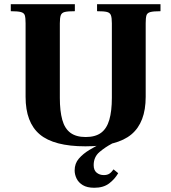

<svg xmlns="http://www.w3.org/2000/svg" viewBox="-20 -680 807 908"><path d="M384 12Q235 12 168 -44.5Q101 -101 101 -222V-570Q101 -595 97.5 -607Q94 -619 79 -623Q64 -627 31 -627V-660H334V-627Q302 -627 287 -623.5Q272 -620 267.5 -608Q263 -596 263 -570V-217Q263 -155 274.5 -113.5Q286 -72 313 -52Q340 -32 385 -32Q431 -32 458 -52Q485 -72 497 -113.5Q509 -155 509 -217V-570Q509 -596 504.5 -608Q500 -620 485.5 -623.5Q471 -627 439 -627V-660H739V-627Q706 -627 691 -623Q676 -619 672.5 -607Q669 -595 669 -570V-222Q669 -101 601.5 -44.5Q534 12 384 12ZM426 208Q392 208 371.5 195.5Q351 183 342 164Q333 145 333 126Q333 93 353 70Q373 47 402 29.5Q431 12 458 -1H510Q479 15 451 38.5Q423 62 423 101Q423 125 437 136.5Q451 148 471 148Q487 148 497 141.5Q507 135 517 121L539 139Q523 167 496 187.5Q469 208 426 208Z"/></svg>

Font: Frank Ruhl Libre ExtraBold
Style: Regular
Weight: 800
Designer: Yanek Iontef
Foundry: Fontef
Version: Version 6.003;gftools[0.9.30]